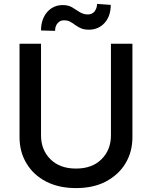

<svg xmlns="http://www.w3.org/2000/svg" viewBox="-20 -951 778 983"><path d="M622 -114Q588 -57 521 -21Q457 12 369 12Q282 12 217 -21Q151 -55 116 -114Q80 -173 80 -249V-727H190V-258Q190 -184 238 -136Q286 -88 369 -88Q452 -88 500 -136Q548 -184 548 -258V-727H658V-249Q658 -173 622 -114ZM222 -890Q254 -925 301 -925Q331 -925 350 -913L388 -889Q408 -877 430 -877Q451 -877 464 -892Q477 -910 477 -931L547 -926Q547 -868 515 -833Q483 -799 436 -799Q410 -799 395 -806Q381 -812 365 -823Q357 -830 339 -840Q326 -847 307 -847Q287 -847 275 -832Q262 -818 262 -793L190 -795Q190 -853 222 -890Z"/></svg>

Font: Sinter Medium
Style: Regular
Weight: 500
Foundry: Adobe & rsms
Version: Version 1.000